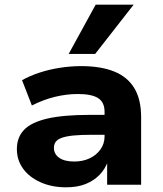

<svg xmlns="http://www.w3.org/2000/svg" viewBox="-20 -788 694 819"><path d="M262 11Q201 11 153 -10.5Q105 -32 78.5 -68.5Q52 -105 52 -152Q52 -202 82.5 -234Q113 -266 181 -282Q249 -298 363 -298H445V-213H368Q324 -213 293.5 -210Q263 -207 244.5 -200.5Q226 -194 218 -183.5Q210 -173 210 -157Q210 -131 232.5 -115Q255 -99 297 -99Q333 -99 362 -112.5Q391 -126 408.5 -150.5Q426 -175 426 -206V-311Q426 -352 398.5 -369.5Q371 -387 312 -387Q264 -387 214.5 -375Q165 -363 116 -338L74 -446Q108 -465 149.5 -478.5Q191 -492 236.5 -499Q282 -506 326 -506Q410 -506 467 -483Q524 -460 553 -412Q582 -364 582 -288V0H437V-102H441Q429 -67 404.5 -42Q380 -17 345 -3Q310 11 262 11ZM273 -558 388 -768H550L386 -558Z"/></svg>

Font: Nunito Sans 10pt SemiExpanded ExtraBold
Style: Regular
Weight: 800
Width: 6
Designer: Vernon Adams
Foundry: Vernon Adams
Version: Version 3.101;gftools[0.9.27]